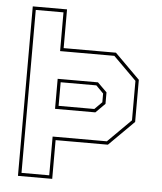

<svg xmlns="http://www.w3.org/2000/svg" viewBox="-51 -745 668 790"><g transform="rotate(5 283.0 -350.0)"><path d="M52.5 0V-700H194V-540H410L513.5 -437V-263L410 -160H194V0ZM66 -13.5H180.5V-173.5H404.5L500 -268.5V-431.5L404.5 -526.5H180.5V-686.5H66ZM180.5 -288V-412H347L385.5 -374V-326.5L347 -288ZM194 -301.5H341.5L372 -332V-368L341.5 -399H194Z"/></g></svg>

Font: Tourney Thin Thin
Style: Regular
Weight: 250
Version: Version 1.015